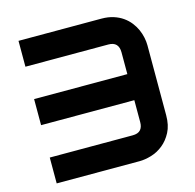

<svg xmlns="http://www.w3.org/2000/svg" viewBox="-103 -806 925 911"><g transform="rotate(-15 359.5 -350.0)"><path d="M650.9 -178.2Q650.9 -128.9 633.1 -95Q615.2 -61 588.6 -39.8Q562 -18.6 530.8 -9.3Q499.5 0 472.7 0H65.4V-127H472.7Q498.5 -127 511 -140.1Q523.4 -153.3 523.4 -178.2V-286.1H65.4V-414.1H523.4V-521Q523.4 -573.2 472.7 -573.2H65.4V-700.2H472.7Q505.4 -700.2 531.2 -691.9Q557.1 -683.6 576.9 -669.7Q596.7 -655.8 610.8 -637.7Q625 -619.6 633.8 -599.9Q642.6 -580.1 646.7 -559.8Q650.9 -539.6 650.9 -522Z"/></g></svg>

Font: Audiowide
Style: Regular
Weight: 400
Version: Version 1.003